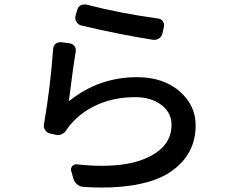

<svg xmlns="http://www.w3.org/2000/svg" viewBox="-20 -801 1040 863"><path d="M344.7 -686.5Q331.1 -690.4 323.7 -702.6Q316.4 -714.8 319.3 -728.5L327.1 -756.8Q331.1 -770.5 342.8 -777.3Q351.6 -781.2 360.4 -781.2Q364.3 -781.2 369.1 -780.3Q513.7 -742.2 690.4 -717.8Q704.1 -716.8 711.9 -705.1Q719.7 -693.4 716.8 -680.7L710 -650.4Q707 -636.7 694.8 -628.4Q682.6 -620.1 668 -622.1Q513.7 -646.5 344.7 -686.5ZM218.8 -581.1Q219.7 -595.7 230.5 -604.5Q239.3 -611.3 251 -611.3Q252.9 -611.3 254.9 -611.3L293 -606.4Q306.6 -604.5 314.9 -593.3Q323.2 -582 320.3 -568.4Q309.6 -506.8 290 -350.6Q289.1 -349.6 290.5 -348.6Q292 -347.7 293 -348.6Q425.8 -454.1 595.7 -454.1Q713.9 -454.1 786.6 -391.1Q859.4 -328.1 859.4 -238.3Q859.4 -170.9 830.6 -118.2Q801.8 -65.4 743.2 -26.4Q684.6 12.7 585.9 30.3Q517.6 42 434.6 42Q396.5 42 355.5 39.1Q339.8 38.1 327.6 28.3Q315.4 18.6 310.5 3.9L299.8 -33.2Q296.9 -44.9 304.7 -54.2Q312.5 -63.5 324.2 -62.5Q384.8 -55.7 436.5 -55.7Q562.5 -55.7 640.6 -91.8Q751 -141.6 751 -240.2Q751 -294.9 705.1 -329.6Q659.2 -364.3 587.9 -364.3Q496.1 -364.3 421.4 -332Q346.7 -299.8 295.9 -240.2Q287.1 -229.5 279.3 -217.8Q271.5 -204.1 257.3 -197.8Q243.2 -191.4 229.5 -195.3L205.1 -201.2Q190.4 -204.1 182.6 -216.8Q176.8 -225.6 176.8 -236.3Q176.8 -239.3 177.7 -243.2Q206.1 -405.3 218.8 -581.1Z"/></svg>

Font: Gen Jyuu GothicL Medium
Style: Regular
Weight: 500
Designer: [Source Han Sans]
Ryoko NISHIZUKA  (kana & ideographs); Paul D. Hunt (Latin, Greek & Cyrillic); Wenlong ZHANG  (bopomofo
Version: Version 1.002.20150607